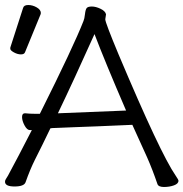

<svg xmlns="http://www.w3.org/2000/svg" viewBox="-21 -737 732 766"><path d="M402 -680 399 -660Q399 -647 452 -520Q619 -124 680 -36Q691 -20 691 -16Q691 -4 673 2.5Q655 9 633 9Q611 9 607 -3Q588 -59 566 -109L507 -239L484 -238Q424 -235 367 -233Q310 -231 273.5 -229.5Q237 -228 213 -227Q189 -226 187 -226L180 -225Q164 -191 148 -159L118 -99Q99 -61 81 -10Q75 7 37 7Q-1 7 -1 -12Q-1 -18 3 -23.5Q7 -29 11 -36.5Q15 -44 24.5 -62Q34 -80 53.5 -116.5Q73 -153 106 -218H98Q87 -218 77 -236.5Q67 -255 67 -270Q67 -285 78 -285H80Q98 -283 119 -283H138Q273 -553 312 -653Q316 -662 318 -680.5Q320 -699 325 -705Q330 -711 345.5 -711Q361 -711 380 -702Q399 -693 402 -680ZM482 -296Q397 -493 356 -601Q273 -416 210 -285ZM71 -705Q74 -717 91.5 -717Q109 -717 125.5 -707.5Q142 -698 142 -685Q142 -682 141 -680L79 -529Q76 -520 62.5 -520Q49 -520 34.5 -528Q20 -536 20 -542.5Q20 -549 21 -550Z"/></svg>

Font: Moon Stars Kai T
Style: Regular
Weight: 400
Designer: GuiWonder
Version: Version 1.101